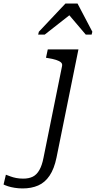

<svg xmlns="http://www.w3.org/2000/svg" viewBox="-180 -814 538 1077"><path d="M-160 221 -147 166Q-136 170 -121.5 175.5Q-107 181 -89 184.5Q-71 188 -50 188Q-18 188 4 177Q26 166 41 139.5Q56 113 64 71L168 -443Q171 -456 162 -464Q153 -472 134.5 -478Q116 -484 90 -488L78 -490L88 -537H260L137 70Q124 133 98 171.5Q72 210 34 226.5Q-4 243 -53 243Q-76 243 -97.5 239.5Q-119 236 -134.5 231Q-150 226 -160 221ZM255 -794H187L38 -636L34 -620H71L229 -744L188 -753L301 -620H334L338 -636Z"/></svg>

Font: Roboto Serif 20pt Light
Style: Italic
Weight: 300
Italic angle: -10°
Version: Version 1.007